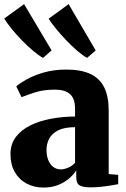

<svg xmlns="http://www.w3.org/2000/svg" viewBox="-34 -876 594 908"><path d="M171.5 11Q127 11 91.5 -8Q56 -27 35.8 -62.5Q15.5 -98 15.5 -147.5Q15.5 -194 40.5 -227.5Q65.5 -261 108.5 -282.5Q151.5 -304 206.2 -314.2Q261 -324.5 321 -325V-362Q321 -391 311.8 -411Q302.5 -431 281.5 -441.5Q260.5 -452 224.5 -452Q171 -452 130.5 -438.8Q90 -425.5 68 -416.5L43 -467.5Q57.5 -481 90.5 -499.8Q123.5 -518.5 171.8 -532.8Q220 -547 279.5 -547Q349.5 -547 393.5 -526.2Q437.5 -505.5 458.8 -462.8Q480 -420 480 -353V-53L525 -49V-5Q514 -3 492 0.8Q470 4.5 444.2 7.2Q418.5 10 395 10Q358 10 342.2 0.5Q326.5 -9 326.5 -39.5V-70.5Q316 -52.5 294.2 -33.2Q272.5 -14 241.8 -1.5Q211 11 171.5 11ZM254 -75Q269.5 -75 289.2 -83.5Q309 -92 321 -106.5V-274.5Q271 -274.5 241.5 -259.8Q212 -245 199 -220.8Q186 -196.5 186 -167Q186 -139 194.5 -118.2Q203 -97.5 218.2 -86.2Q233.5 -75 254 -75ZM169 -602.5Q149.5 -613 122.8 -635.5Q96 -658 69 -685.8Q42 -713.5 20 -740.8Q-2 -768 -14 -788.5L80 -856.5L210 -637.5L170 -602.5ZM377.5 -602.5Q358 -613 332.2 -635Q306.5 -657 280.2 -684.5Q254 -712 231.8 -739Q209.5 -766 196 -787.5L290.5 -856.5L418.5 -637.5L378 -602.5Z"/></svg>

Font: Merriweather 72pt Black
Style: Regular
Weight: 900
Version: Version 2.100